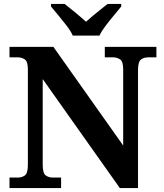

<svg xmlns="http://www.w3.org/2000/svg" viewBox="-20 -951 828 971"><path d="M28 0V-53H70Q91 -53 106 -64Q121 -75 121 -118V-600Q121 -640 105.5 -650.5Q90 -661 70 -661H28V-714H250L603 -215V-600Q603 -640 587.5 -650.5Q572 -661 552 -661H510V-714H771V-661H729Q708 -661 693 -650Q678 -639 678 -596V0H586L196 -551V-118Q196 -75 211 -64Q226 -53 247 -53H289V0ZM348 -771Q338 -794 317.5 -820.5Q297 -847 275.5 -873Q254 -899 238 -918V-931H307Q328 -915 360.5 -888Q393 -861 415 -841Q430 -855 450 -871.5Q470 -888 490 -904Q510 -920 524 -931H593V-918Q578 -899 556 -873Q534 -847 514 -820.5Q494 -794 483 -771Z"/></svg>

Font: Noto Serif Khojki
Style: Regular
Weight: 400
Designer: Juan Bruce
Version: Version 2.002